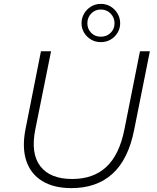

<svg xmlns="http://www.w3.org/2000/svg" viewBox="-20 -964 808 989"><path d="M348 5Q257 5 197.5 -31.5Q138 -68 115.5 -135.5Q93 -203 111 -297L191 -700H243L162 -298Q137 -174 187.5 -108Q238 -42 352 -42Q461 -42 528 -104.5Q595 -167 621 -298L701 -700H752L671 -295Q641 -143 559.5 -69Q478 5 348 5ZM499 -747Q471 -747 448.5 -760.5Q426 -774 413 -796Q400 -818 400 -844Q400 -871 413 -893.5Q426 -916 448.5 -930Q471 -944 499 -944Q528 -944 550.5 -930Q573 -916 586 -893.5Q599 -871 599 -844Q599 -818 586 -796Q573 -774 550.5 -760.5Q528 -747 499 -747ZM499 -775Q530 -775 550 -795Q570 -815 570 -844Q570 -873 550 -894Q530 -915 499 -915Q470 -915 450 -894.5Q430 -874 430 -844Q430 -815 449.5 -795Q469 -775 499 -775Z"/></svg>

Font: Montserrat Thin Light
Style: Italic
Weight: 300
Italic angle: -11.3°
Version: Version 9.000